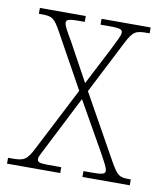

<svg xmlns="http://www.w3.org/2000/svg" viewBox="-69 -592 553 647"><g transform="rotate(10 208.0 -268.0)"><path d="M-2 0H180V-20H135C103 -20 98 -24 98 -34C98 -44 109 -60 124 -91L209 -258L302 -94C319 -63 330 -44 330 -34C330 -25 326 -20 288 -20H256V0H418V-20H413C379 -20 372 -24 347 -68L224 -288L316 -468C339 -513 348 -516 390 -516H395V-536H227V-516H260C298 -516 302 -511 302 -501C302 -491 291 -472 276 -441L210 -313L139 -443C122 -472 110 -492 110 -502C110 -511 114 -516 152 -516H173V-536H16V-516H24C61 -516 69 -512 93 -468L195 -284L85 -70C62 -24 52 -20 10 -20H-2Z"/></g></svg>

Font: Noto Serif Georgian Condensed Thin
Style: Regular
Weight: 100
Width: 3
Designer: Monotype Design Team, Akaki Razmadze
Foundry: Google LLC
Version: Version 2.003